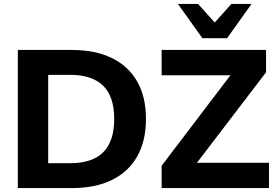

<svg xmlns="http://www.w3.org/2000/svg" viewBox="-20 -960 1414 980"><path d="M71 0V-705H347Q467 -705 551.5 -663.5Q636 -622 680.5 -543.5Q725 -465 725 -353Q725 -241 680.5 -162Q636 -83 551.5 -41.5Q467 0 347 0ZM226 -127H338Q451 -127 507 -183Q563 -239 563 -353Q563 -467 506.5 -522.5Q450 -578 338 -578H226ZM805 0V-114L1192 -623V-576H805V-705H1338V-591L950 -83V-129H1353V0ZM1013 -765 888 -940H991L1076 -845L1161 -940H1264L1139 -765Z"/></svg>

Font: Nunito Sans 12pt ExtraBold
Style: Regular
Weight: 800
Designer: Vernon Adams
Foundry: Vernon Adams
Version: Version 3.101;gftools[0.9.27]